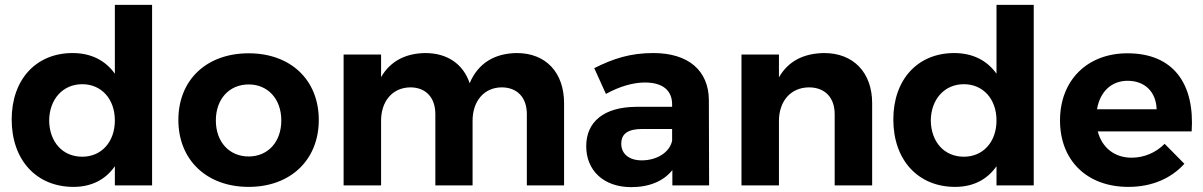

<svg xmlns="http://www.w3.org/2000/svg" viewBox="-20 -762 4945 789"><path d="M452 -742V-459C413 -514 354 -544 278 -544C128 -544 28 -435 28 -271C28 -105 129 6 282 6C356 6 414 -24 452 -79V0H605V-742ZM318 -118C237 -118 183 -179 182 -267C183 -354 238 -416 318 -416C397 -416 452 -355 452 -267C452 -179 397 -118 318 -118Z M1002 -543C829 -543 713 -434 713 -269C713 -105 829 6 1002 6C1174 6 1290 -105 1290 -269C1290 -434 1174 -543 1002 -543ZM1002 -415C1081 -415 1136 -355 1136 -267C1136 -179 1081 -119 1002 -119C922 -119 867 -179 867 -267C867 -355 922 -415 1002 -415Z M2104 -544C2013 -543 1945 -503 1910 -420C1884 -498 1819 -544 1728 -544C1647 -543 1584 -511 1546 -445V-538H1392V0H1546V-266C1546 -344 1591 -402 1666 -403C1729 -403 1769 -362 1769 -293V0H1922V-266C1922 -344 1967 -402 2041 -403C2105 -403 2145 -362 2145 -293V0H2298V-338C2298 -464 2223 -544 2104 -544Z M2894 0 2893 -351C2892 -472 2809 -544 2665 -544C2571 -544 2502 -522 2422 -482L2470 -376C2526 -407 2582 -423 2630 -423C2704 -423 2742 -390 2742 -333V-323H2594C2462 -322 2389 -262 2389 -161C2389 -63 2459 7 2574 7C2649 7 2707 -18 2743 -63V0ZM2617 -103C2565 -103 2533 -130 2533 -171C2533 -214 2562 -232 2621 -232H2742V-184C2733 -138 2682 -103 2617 -103Z M3367 -544C3283 -543 3219 -511 3181 -444V-538H3027V0H3181V-265C3181 -344 3227 -402 3304 -403C3370 -403 3410 -361 3410 -293V0H3564V-338C3564 -464 3487 -544 3367 -544Z M4075 -742V-459C4036 -514 3977 -544 3901 -544C3751 -544 3651 -435 3651 -271C3651 -105 3752 6 3905 6C3979 6 4037 -24 4075 -79V0H4228V-742ZM3941 -118C3860 -118 3806 -179 3805 -267C3806 -354 3861 -416 3941 -416C4020 -416 4075 -355 4075 -267C4075 -179 4020 -118 3941 -118Z M4613 -543C4449 -543 4336 -433 4336 -267C4336 -104 4445 6 4617 6C4714 6 4793 -29 4847 -89L4766 -171C4729 -134 4681 -114 4630 -114C4561 -114 4509 -154 4491 -222H4877C4890 -418 4802 -543 4613 -543ZM4488 -313C4500 -384 4546 -430 4614 -430C4685 -430 4731 -384 4733 -313Z"/></svg>

Font: Juman SemiBold
Style: Regular
Weight: 600
Designer: Bandar Raffah (Arabic) Julieta Ulanovsky (Latin)
Foundry: Caramella
Version: Version 5.022;PS 005.022;hotconv 1.0.88;makeotf.lib2.5.64775